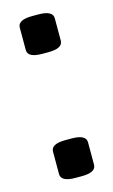

<svg xmlns="http://www.w3.org/2000/svg" viewBox="-90 -564 357 604"><g transform="rotate(-15 89.0 -261.5)"><path d="M79 2Q32 2 32 -23V-96Q32 -121 79 -121H99Q146 -121 146 -96V-23Q146 2 99 2ZM79 -402Q32 -402 32 -427V-500Q32 -525 79 -525H99Q146 -525 146 -500V-427Q146 -402 99 -402Z"/></g></svg>

Font: Asap Condensed Medium
Style: Regular
Weight: 500
Width: 3
Designer: Pablo Cosgaya
Foundry: Omnibus-Type
Version: Version 3.001; ttfautohint (v1.8.4.7-5d5b)